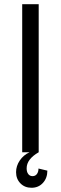

<svg xmlns="http://www.w3.org/2000/svg" viewBox="-20 -720 288 908"><path d="M85 -700H163V0H85ZM56 94Q56 65 73.5 39Q91 13 120 0H163Q135 16 120.5 35Q106 54 106 76Q106 93 113.5 103Q121 113 134 113Q147 113 154.5 103Q162 93 162 77L204 87Q204 122 183 145Q162 168 129 168Q97 168 76.5 147Q56 126 56 94Z"/></svg>

Font: Uncut Sans Variable
Style: Regular
Weight: 400
Designer: Kasper Nordkvist
Foundry: UNCUT.wtf
Version: Version 1.303;Glyphs 3.1.2 (3151)